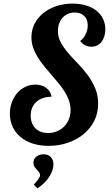

<svg xmlns="http://www.w3.org/2000/svg" viewBox="-20 -775 610 1044"><path d="M552.7 -615.2Q552.7 -594.2 547.1 -576.9Q541.5 -559.6 531.7 -547.1Q522 -534.7 507.8 -527.8Q493.7 -521 477.1 -521Q458 -521 442.6 -529.1Q427.2 -537.1 416 -552.2Q434.6 -565.9 445.8 -588.6Q457 -611.3 457 -637.2Q457 -669.4 438 -688.2Q418.9 -707 385.7 -707Q365.7 -707 348.9 -699.5Q332 -691.9 320.1 -678.5Q308.1 -665 301.5 -646.5Q294.9 -627.9 294.9 -606Q294.9 -572.8 311 -543.5Q327.1 -514.2 351.6 -485.8Q376 -457.5 404.3 -428.5Q432.6 -399.4 457 -366.5Q481.4 -333.5 497.6 -295.2Q513.7 -256.8 513.7 -210.4Q513.7 -161.1 493.2 -119.4Q472.7 -77.6 436.3 -47.1Q399.9 -16.6 350.8 0.7Q301.8 18.1 244.6 18.1Q196.8 18.1 158 5.6Q119.1 -6.8 91.6 -30Q64 -53.2 48.8 -85.4Q33.7 -117.7 33.7 -157.2Q33.7 -190.4 44.4 -219.2Q55.2 -248 73.7 -269.3Q92.3 -290.5 117.7 -302.7Q143.1 -314.9 171.9 -314.9Q207 -314.9 231 -297.4Q254.9 -279.8 260.7 -249Q234.4 -249 213.4 -241.7Q192.4 -234.4 177.7 -221.2Q163.1 -208 155 -189.2Q147 -170.4 147 -147Q147 -103 172.6 -77.4Q198.2 -51.8 241.7 -51.8Q268.1 -51.8 290.5 -61.3Q313 -70.8 329.1 -87.4Q345.2 -104 354.5 -127Q363.8 -149.9 363.8 -176.8Q363.8 -204.1 354.7 -229.2Q345.7 -254.4 330.6 -278.1Q315.4 -301.8 296.4 -324.7Q277.3 -347.7 257.3 -370.8Q237.3 -394 218.3 -417.5Q199.2 -440.9 184.1 -465.6Q168.9 -490.2 159.9 -516.6Q150.9 -543 150.9 -572.3Q150.9 -611.8 167.7 -645.3Q184.6 -678.7 214.6 -703.1Q244.6 -727.5 285.6 -741.5Q326.7 -755.4 375 -755.4Q415.5 -755.4 448.2 -745.4Q481 -735.4 504.2 -717Q527.3 -698.7 540 -672.9Q552.7 -647 552.7 -615.2ZM161.6 110.8Q161.6 90.3 177.2 77.1Q192.9 64 217.8 64Q241.7 64 256.1 78.6Q270.5 93.3 270.5 119.1Q270.5 135.7 264.2 153.6Q257.8 171.4 246.3 188.5Q234.9 205.6 218.8 221.2Q202.6 236.8 183.6 249L163.6 229Q182.1 208.5 189.9 197.3Q197.8 186 197.8 176.8Q197.8 168 192.1 160.9Q186.5 153.8 179.7 146.7Q172.9 139.6 167.2 131.3Q161.6 123 161.6 110.8Z"/></svg>

Font: Lobster
Style: Regular
Weight: 400
Designer: Pablo Impallari
Foundry: Pablo Impallari
Version: Version 1.007; ttfautohint (v1.1) -l 8 -r 50 -G 50 -x 14 -D 